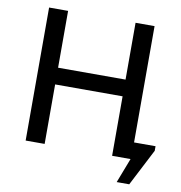

<svg xmlns="http://www.w3.org/2000/svg" viewBox="-89 -783 936 995"><g transform="rotate(10 378.5 -285.0)"><path d="M544 -313H189V0H89V-700H189V-401H544V-700H644V-88H757V-64L657 130H591L641 0H544Z"/></g></svg>

Font: PT Sans Caption
Style: Regular
Weight: 400
Designer: A.Korolkova, O.Umpeleva, V.Yefimov
Foundry: ParaType Ltd
Version: Version 2.004W OFL